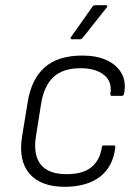

<svg xmlns="http://www.w3.org/2000/svg" viewBox="-20 -711 539 743"><path d="M232 12Q138 12 94.5 -38.5Q51 -89 65 -180L87 -315Q101 -404 152.5 -450Q204 -496 299 -496Q354 -496 393 -478Q432 -460 450.5 -427Q469 -394 460 -348Q458 -340 451 -340H413Q406 -340 407 -348Q415 -395 382.5 -421Q350 -447 292 -447Q223 -447 186.5 -412.5Q150 -378 139 -309L119 -183Q108 -111 138 -74Q168 -37 238 -37Q300 -37 333 -63.5Q366 -90 374 -140Q374 -148 381 -148H421Q428 -148 426 -139Q417 -66 367.5 -27.5Q318 11 232 12ZM259 -559Q255 -559 253.5 -561.5Q252 -564 255 -568L337 -684Q341 -691 349 -691H389Q394 -691 395 -688Q396 -685 393 -682L301 -566Q295 -559 290 -559Z"/></svg>

Font: Sofia Sans Light
Style: Italic
Weight: 300
Italic angle: -9°
Version: Version 4.100-B